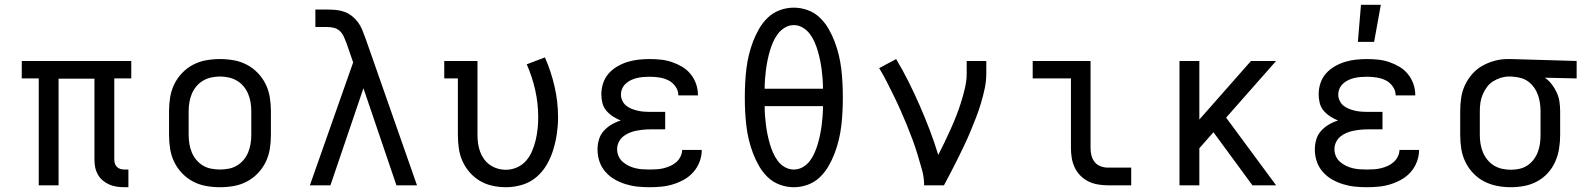

<svg xmlns="http://www.w3.org/2000/svg" viewBox="-20 -775 6640 803"><path d="M500 8Q484 8 467.5 5.5Q451 3 436.5 -3.5Q422 -10 409.5 -20.5Q397 -31 389 -45.5Q381 -60 378 -75.5Q375 -91 375 -108V-446H225V0H142V-447H71V-520H529V-447H458V-108Q458 -99 460.5 -91Q463 -83 469 -77Q475 -71 483 -68.5Q491 -66 500 -66H517V8Z M900 8Q871 8 842.5 3Q814 -2 788 -15.5Q762 -29 741.5 -50.5Q721 -72 708.5 -98Q696 -124 691.5 -152.5Q687 -181 687 -210V-310Q687 -339 691.5 -367.5Q696 -396 708.5 -422Q721 -448 741.5 -469.5Q762 -491 788 -504.5Q814 -518 842.5 -523Q871 -528 900 -528Q929 -528 957.5 -523Q986 -518 1012 -504.5Q1038 -491 1058.5 -469.5Q1079 -448 1091.5 -422Q1104 -396 1108.5 -367.5Q1113 -339 1113 -310V-210Q1113 -181 1108.5 -152.5Q1104 -124 1091.5 -98Q1079 -72 1058.5 -50.5Q1038 -29 1012 -15.5Q986 -2 957.5 3Q929 8 900 8ZM900 -66Q918 -66 936.5 -69.5Q955 -73 971 -82.5Q987 -92 999 -106.5Q1011 -121 1018 -138Q1025 -155 1028 -173.5Q1031 -192 1031 -210V-310Q1031 -328 1028 -346.5Q1025 -365 1018 -382Q1011 -399 999 -413.5Q987 -428 971 -437.5Q955 -447 936.5 -451Q918 -455 900 -455Q882 -455 863.5 -451Q845 -447 829 -437.5Q813 -428 801 -413.5Q789 -399 782 -382Q775 -365 772 -346.5Q769 -328 769 -310V-210Q769 -192 772 -173.5Q775 -155 782 -138Q789 -121 801 -106.5Q813 -92 829 -82.5Q845 -73 863.5 -69.5Q882 -66 900 -66Z M1276 0 1457 -514 1429 -595Q1424 -608 1418 -621.5Q1412 -635 1401.5 -645Q1391 -655 1377 -658.5Q1363 -662 1348 -662H1299V-735H1348Q1366 -735 1384 -733.5Q1402 -732 1419 -726Q1436 -720 1450.5 -709Q1465 -698 1476 -683.5Q1487 -669 1494 -652.5Q1501 -636 1507 -619L1511 -608L1724 0H1638L1500 -406L1362 0Z M2096 8Q2068 8 2040 2Q2012 -4 1988 -18Q1964 -32 1945 -53.5Q1926 -75 1914.5 -100.5Q1903 -126 1899 -154Q1895 -182 1895 -210V-447H1838V-520H1977V-210Q1977 -192 1979.5 -174.5Q1982 -157 1988 -140.5Q1994 -124 2004.5 -109.5Q2015 -95 2029.5 -85Q2044 -75 2061 -70Q2078 -65 2096 -65Q2120 -65 2142.5 -75Q2165 -85 2180.5 -103Q2196 -121 2205.5 -143.5Q2215 -166 2220.5 -189.5Q2226 -213 2228.5 -236.5Q2231 -260 2231 -284Q2231 -342 2218.5 -398Q2206 -454 2183 -506L2259 -535Q2285 -476 2299.5 -412.5Q2314 -349 2314 -284Q2314 -250 2309 -216Q2304 -182 2294 -149Q2284 -116 2266.5 -86Q2249 -56 2223 -34Q2197 -12 2163.5 -2Q2130 8 2096 8Z M2697 8Q2672 8 2647 5.5Q2622 3 2597.5 -4.5Q2573 -12 2551 -24.5Q2529 -37 2512 -56.5Q2495 -76 2487 -100Q2479 -124 2479 -150Q2479 -171 2485 -191.5Q2491 -212 2505 -227.5Q2519 -243 2537.5 -254Q2556 -265 2576 -271Q2559 -278 2543.5 -288Q2528 -298 2516 -312Q2504 -326 2499.5 -344Q2495 -362 2495 -381Q2495 -404 2502.5 -427Q2510 -450 2525.5 -467.5Q2541 -485 2561.5 -497Q2582 -509 2604.5 -516Q2627 -523 2650.5 -525.5Q2674 -528 2697 -528Q2721 -528 2744.5 -525.5Q2768 -523 2790 -515.5Q2812 -508 2832.5 -496Q2853 -484 2868 -465.5Q2883 -447 2891 -424.5Q2899 -402 2899 -379V-376H2817V-377Q2817 -397 2804.5 -414Q2792 -431 2774.5 -439.5Q2757 -448 2737 -451Q2717 -454 2697 -454Q2684 -454 2671 -453Q2658 -452 2645 -449Q2632 -446 2620 -440.5Q2608 -435 2598 -426Q2588 -417 2582.5 -405Q2577 -393 2577 -379Q2577 -366 2583 -353.5Q2589 -341 2599 -333Q2609 -325 2621.5 -320Q2634 -315 2647 -312Q2660 -309 2673.5 -308Q2687 -307 2700 -307H2762V-234H2700Q2685 -234 2670 -232.5Q2655 -231 2640 -228Q2625 -225 2611 -219Q2597 -213 2585.5 -203.5Q2574 -194 2567.5 -180Q2561 -166 2561 -151Q2561 -136 2567 -122Q2573 -108 2584.5 -98Q2596 -88 2609.5 -81.5Q2623 -75 2637.5 -71.5Q2652 -68 2667 -67Q2682 -66 2697 -66Q2712 -66 2727 -67Q2742 -68 2756 -71.5Q2770 -75 2783.5 -81Q2797 -87 2808 -96.5Q2819 -106 2826 -120Q2833 -134 2833 -148H2915Q2915 -123 2906 -99Q2897 -75 2880.5 -56Q2864 -37 2842 -24.5Q2820 -12 2796 -4.5Q2772 3 2747 5.5Q2722 8 2697 8Z M3300 8Q3270 8 3241.5 -2.5Q3213 -13 3191.5 -33.5Q3170 -54 3155 -80Q3140 -106 3129.5 -133.5Q3119 -161 3112 -190Q3105 -219 3101.5 -248.5Q3098 -278 3096.5 -308Q3095 -338 3095 -368Q3095 -397 3096.5 -427Q3098 -457 3101.5 -486.5Q3105 -516 3112 -545Q3119 -574 3129.5 -601.5Q3140 -629 3155 -655Q3170 -681 3191.5 -701.5Q3213 -722 3241.5 -732.5Q3270 -743 3300 -743Q3330 -743 3358.5 -732.5Q3387 -722 3408.5 -701.5Q3430 -681 3445 -655Q3460 -629 3470.5 -601.5Q3481 -574 3488 -545Q3495 -516 3498.5 -486.5Q3502 -457 3503.5 -427Q3505 -397 3505 -368Q3505 -338 3503.5 -308Q3502 -278 3498.5 -248.5Q3495 -219 3488 -190Q3481 -161 3470.5 -133.5Q3460 -106 3445 -80Q3430 -54 3408.5 -33.5Q3387 -13 3358.5 -2.5Q3330 8 3300 8ZM3422 -404Q3422 -424 3420.5 -444Q3419 -464 3416.5 -483.5Q3414 -503 3410 -522.5Q3406 -542 3400.5 -561Q3395 -580 3387 -598.5Q3379 -617 3367 -633Q3355 -649 3337.5 -659.5Q3320 -670 3300 -670Q3280 -670 3262.5 -659.5Q3245 -649 3233 -633Q3221 -617 3213 -598.5Q3205 -580 3199.5 -561Q3194 -542 3190 -522.5Q3186 -503 3183.5 -483.5Q3181 -464 3179.5 -444Q3178 -424 3178 -404ZM3300 -66Q3320 -66 3337.5 -76Q3355 -86 3367 -102Q3379 -118 3387 -136.5Q3395 -155 3400.5 -174Q3406 -193 3410 -212.5Q3414 -232 3416.5 -251.5Q3419 -271 3420.5 -291Q3422 -311 3422 -331H3178Q3178 -311 3179.5 -291Q3181 -271 3183.5 -251.5Q3186 -232 3190 -212.5Q3194 -193 3199.5 -174Q3205 -155 3213 -136.5Q3221 -118 3233 -102Q3245 -86 3262.5 -76Q3280 -66 3300 -66Z M3845 0Q3845 -33 3836 -65Q3827 -97 3817.5 -128.5Q3808 -160 3796.5 -191Q3785 -222 3772.5 -252.5Q3760 -283 3746.5 -313.5Q3733 -344 3718.5 -373.5Q3704 -403 3689 -432.5Q3674 -462 3657 -490L3728 -528Q3756 -481 3780.5 -432Q3805 -383 3827 -332.5Q3849 -282 3868.5 -231Q3888 -180 3904 -127Q3918 -154 3931 -181Q3944 -208 3956.5 -236Q3969 -264 3980 -292Q3991 -320 4000 -349Q4009 -378 4016 -408Q4023 -438 4023 -468V-520H4105V-468Q4105 -436 4098.5 -405.5Q4092 -375 4083 -344.5Q4074 -314 4062.5 -284.5Q4051 -255 4039 -226Q4027 -197 4013.5 -168.5Q4000 -140 3986 -112Q3972 -84 3957.5 -56Q3943 -28 3928 0Z M4613 0Q4593 0 4572 -3.5Q4551 -7 4532.5 -16Q4514 -25 4499 -40Q4484 -55 4475 -74Q4466 -93 4462.5 -113.5Q4459 -134 4459 -155V-447H4299V-520H4541V-155Q4541 -139 4545 -124Q4549 -109 4558.5 -97Q4568 -85 4583 -79.5Q4598 -74 4613 -74H4711V0Z M5218 0 5055 -222 4996 -155V0H4913V-520H4996V-275L5212 -520H5317L5108 -283L5317 0Z M5697 8Q5672 8 5647 5.5Q5622 3 5597.5 -4.5Q5573 -12 5551 -24.5Q5529 -37 5512 -56.5Q5495 -76 5487 -100Q5479 -124 5479 -150Q5479 -171 5485 -191.5Q5491 -212 5505 -227.5Q5519 -243 5537.5 -254Q5556 -265 5576 -271Q5559 -278 5543.5 -288Q5528 -298 5516 -312Q5504 -326 5499.5 -344Q5495 -362 5495 -381Q5495 -404 5502.5 -427Q5510 -450 5525.5 -467.5Q5541 -485 5561.5 -497Q5582 -509 5604.5 -516Q5627 -523 5650.5 -525.5Q5674 -528 5697 -528Q5721 -528 5744.5 -525.5Q5768 -523 5790 -515.5Q5812 -508 5832.5 -496Q5853 -484 5868 -465.5Q5883 -447 5891 -424.5Q5899 -402 5899 -379V-376H5817V-377Q5817 -397 5804.5 -414Q5792 -431 5774.5 -439.5Q5757 -448 5737 -451Q5717 -454 5697 -454Q5684 -454 5671 -453Q5658 -452 5645 -449Q5632 -446 5620 -440.5Q5608 -435 5598 -426Q5588 -417 5582.5 -405Q5577 -393 5577 -379Q5577 -366 5583 -353.5Q5589 -341 5599 -333Q5609 -325 5621.5 -320Q5634 -315 5647 -312Q5660 -309 5673.5 -308Q5687 -307 5700 -307H5762V-234H5700Q5685 -234 5670 -232.5Q5655 -231 5640 -228Q5625 -225 5611 -219Q5597 -213 5585.5 -203.5Q5574 -194 5567.5 -180Q5561 -166 5561 -151Q5561 -136 5567 -122Q5573 -108 5584.5 -98Q5596 -88 5609.5 -81.5Q5623 -75 5637.5 -71.5Q5652 -68 5667 -67Q5682 -66 5697 -66Q5712 -66 5727 -67Q5742 -68 5756 -71.5Q5770 -75 5783.5 -81Q5797 -87 5808 -96.5Q5819 -106 5826 -120Q5833 -134 5833 -148H5915Q5915 -123 5906 -99Q5897 -75 5880.5 -56Q5864 -37 5842 -24.5Q5820 -12 5796 -4.5Q5772 3 5747 5.5Q5722 8 5697 8ZM5659 -600 5672 -755H5755L5727 -600Z M6299 8Q6270 8 6241.5 2.5Q6213 -3 6187.5 -16Q6162 -29 6141.5 -50.5Q6121 -72 6108.5 -98Q6096 -124 6091.5 -152.5Q6087 -181 6087 -210V-310Q6087 -338 6091 -365.5Q6095 -393 6106.5 -418Q6118 -443 6136.5 -464.5Q6155 -486 6179 -499.5Q6203 -513 6230 -520.5Q6257 -528 6285 -528H6300L6574 -520V-447L6441 -450Q6457 -439 6469.5 -423Q6482 -407 6490.5 -388.5Q6499 -370 6502 -350Q6505 -330 6505 -310V-210Q6505 -182 6500.5 -153.5Q6496 -125 6484.5 -99Q6473 -73 6453.5 -51.5Q6434 -30 6409 -16.5Q6384 -3 6356 2.5Q6328 8 6299 8ZM6299 -65Q6317 -65 6335 -69Q6353 -73 6368 -83Q6383 -93 6394 -107.5Q6405 -122 6411.5 -139Q6418 -156 6420.5 -174Q6423 -192 6423 -210V-310Q6423 -327 6420.5 -344Q6418 -361 6412.5 -377Q6407 -393 6397 -407.5Q6387 -422 6373.5 -432.5Q6360 -443 6343.5 -448Q6327 -453 6310 -454L6300 -455H6291Q6274 -455 6256.5 -449.5Q6239 -444 6224 -434.5Q6209 -425 6198.5 -410.5Q6188 -396 6181 -379.5Q6174 -363 6171.5 -345.5Q6169 -328 6169 -310V-210Q6169 -192 6172 -173.5Q6175 -155 6182 -138Q6189 -121 6201 -106.5Q6213 -92 6228.5 -82.5Q6244 -73 6262.5 -69Q6281 -65 6299 -65Z"/></svg>

Font: Iosevka Plex Etoile
Style: Regular
Weight: 400
Designer: Belleve Invis
Foundry: Belleve Invis
Version: Version 25.1.1; ttfautohint (v1.8.4)